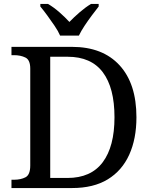

<svg xmlns="http://www.w3.org/2000/svg" viewBox="-20 -951 767 971"><path d="M38 0V-42H51Q85 -42 109 -54.5Q133 -67 133 -114V-604Q133 -648 108.5 -660Q84 -672 51 -672H38V-714H344Q499 -714 584.5 -621Q670 -528 670 -358Q670 -249 633.5 -168.5Q597 -88 525 -44Q453 0 344 0ZM321 -51Q440 -51 499.5 -130.5Q559 -210 559 -358Q559 -507 500 -585.5Q441 -664 322 -664H234V-51ZM284 -771Q274 -794 256 -820.5Q238 -847 219 -873Q200 -899 184 -918V-931H223Q252 -914 280.5 -889Q309 -864 331 -840Q354 -864 383 -889Q412 -914 440 -931H479V-918Q464 -899 444.5 -873Q425 -847 407.5 -820.5Q390 -794 379 -771Z"/></svg>

Font: Noto Serif Yezidi
Style: Regular
Weight: 400
Designer: Dalton Maag Ltd
Foundry: Dalton Maag Ltd
Version: Version 1.001; ttfautohint (v1.8.4.7-5d5b)